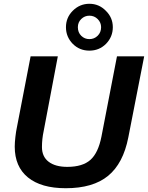

<svg xmlns="http://www.w3.org/2000/svg" viewBox="-20 -986 783 1016"><path d="M336 -103Q417 -103 458.5 -140Q500 -177 517 -264L599 -688H743L659 -259Q632 -121 552 -55.5Q472 10 328 10Q198 10 128 -47Q58 -104 58 -210Q58 -232 61.5 -262Q65 -292 69 -310L142 -688H286L211 -292Q202 -250 202 -208Q202 -157 237.5 -130Q273 -103 336 -103ZM577 -842Q577 -791 541 -754Q505 -718 453 -718Q401 -718 365 -754Q329 -791 329 -842Q329 -893 365 -929Q402 -966 453 -966Q504 -966 540 -929Q577 -893 577 -842ZM515 -842Q515 -867 497 -885Q479 -903 453 -903Q428 -903 410 -885.5Q392 -868 392 -842Q392 -814 410 -796.5Q428 -779 453 -779Q479 -779 497 -797Q515 -815 515 -842Z"/></svg>

Font: Libra Sans Modern
Style: Bold Italic
Weight: 700
Italic angle: -12°
Foundry: Stefan Peev, Context Ltd
Version: Version 1.000